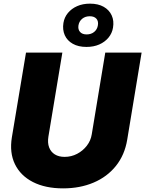

<svg xmlns="http://www.w3.org/2000/svg" viewBox="-20 -1013 789 1042"><path d="M322.3 9.3Q226.1 9.3 158.7 -25.1Q91.3 -59.6 61 -122.1Q30.8 -184.6 44.4 -267.6L121.1 -727.5H318.4L242.7 -271.5Q237.3 -237.8 246.6 -213.1Q255.9 -188.5 277.6 -175Q299.3 -161.6 330.6 -161.6Q367.2 -161.6 398.7 -178.2Q430.2 -194.8 451.4 -222.4Q472.7 -250 478 -284.2L551.3 -727.5H748.5L670.4 -254.9Q656.7 -171.9 609.1 -112.5Q561.5 -53.2 487.8 -22Q414.1 9.3 322.3 9.3ZM449.2 -758.3Q405.3 -758.3 375 -775.4Q344.7 -792.5 331.5 -822Q318.4 -851.6 324.2 -888.2Q329.1 -918.9 348.6 -942.6Q368.2 -966.3 398.7 -979.7Q429.2 -993.2 468.3 -993.2Q512.7 -993.2 542.7 -976.1Q572.8 -959 586.2 -929.4Q599.6 -899.9 593.3 -862.8Q588.4 -832.5 568.8 -808.8Q549.3 -785.2 518.8 -771.7Q488.3 -758.3 449.2 -758.3ZM450.2 -826.2Q474.6 -826.2 491.2 -839.8Q507.8 -853.5 511.2 -875.5Q515.1 -897.9 503.2 -911.4Q491.2 -924.8 467.3 -924.8Q442.9 -924.8 426.3 -911.4Q409.7 -897.9 405.8 -875.5Q402.3 -853.5 414.3 -839.8Q426.3 -826.2 450.2 -826.2Z"/></svg>

Font: Inter 18pt Black
Style: Italic
Weight: 900
Italic angle: -9.3988°
Designer: Rasmus Andersson
Foundry: rsms
Version: Version 4.001;git-66647c0bb